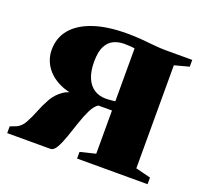

<svg xmlns="http://www.w3.org/2000/svg" viewBox="-97 -633 788 745"><g transform="rotate(20 297.0 -261.0)"><path d="M2.5 0V-28L26.5 -37Q46.5 -45.5 59 -68Q71.5 -90.5 82.8 -119.2Q94 -148 109.2 -175Q124.5 -202 150.5 -219.8Q176.5 -237.5 219 -238.5L227.5 -226Q172.5 -227 133.8 -245.8Q95 -264.5 74.5 -295.5Q54 -326.5 54 -363.5Q54 -412.5 83.2 -448Q112.5 -483.5 169.2 -503Q226 -522.5 307.5 -522.5Q339 -522.5 367.2 -520.2Q395.5 -518 421.2 -515.2Q447 -512.5 471 -512.5H580V-484.5L520 -468.5V-43L582 -27.5V0H291V-27.5L354.5 -43V-221.5H298Q282.5 -211.5 270.2 -186.5Q258 -161.5 247.5 -129.8Q237 -98 226.8 -68.5Q216.5 -39 205.5 -19.5Q194.5 0 180 0ZM315 -256.5Q321 -256.5 328.2 -257Q335.5 -257.5 342.8 -258.2Q350 -259 354.5 -259.5V-478Q350 -479 342.5 -479.5Q335 -480 326.5 -480.5Q318 -481 310.5 -481Q288 -481 268.2 -472Q248.5 -463 236.5 -440.2Q224.5 -417.5 224.5 -376Q224.5 -336 236 -309.2Q247.5 -282.5 268 -269.5Q288.5 -256.5 315 -256.5Z"/></g></svg>

Font: Merriweather 120pt Black
Style: Regular
Weight: 900
Designer: Eben Sorkin
Foundry: Eben Sorkin
Version: Version 2.100